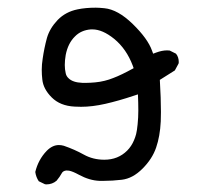

<svg xmlns="http://www.w3.org/2000/svg" viewBox="-20 -485 540 505"><path d="M277.8 -279.8Q267.1 -275.4 255.1 -272.5Q243.2 -269.5 230 -268.3Q216.8 -267.1 208.7 -267.1Q200.7 -267.1 196.3 -267.1Q171.4 -268.1 160.2 -279.3Q154.3 -284.7 152.8 -292.5Q150.4 -302.7 150.4 -314Q150.4 -326.2 152.8 -340.3Q158.7 -371.1 177.2 -389.2Q193.4 -405.8 219.2 -407.7Q221.2 -407.7 223.1 -407.7Q249.5 -407.7 280.3 -382.8Q312.5 -356.4 329.1 -312.5L331.5 -305.7Q298.8 -287.6 277.8 -279.8ZM101.6 0Q117.7 0 128.9 -9.8Q137.7 -20.5 142.1 -28.8Q144.5 -33.7 149.9 -35.6Q152.8 -36.6 154.3 -36.6Q157.7 -36.6 161.6 -36.1Q171.4 -34.2 187.5 -25.4Q215.3 -10.3 241.7 -9.3Q247.1 -9.3 252.4 -9.3Q275.4 -9.3 300.3 -12.2Q329.1 -15.6 354.7 -41.3Q380.4 -66.9 390.6 -96.7Q400.9 -126.5 402.8 -165.5Q403.3 -178.2 403.3 -190.4Q403.3 -226.6 400.4 -274.9L439.9 -299.8L449.7 -317.9Q450.2 -319.8 450.2 -321.3Q450.2 -335 442.9 -343.8L426.3 -352.1Q423.8 -352.5 419.4 -352.5Q406.2 -352.5 390.6 -346.7L382.8 -343.8L379.9 -351.6Q368.7 -383.3 329.1 -421.9Q290 -460 254.4 -463.4Q240.7 -464.8 231.9 -464.8Q205.1 -464.8 184.1 -460.4Q152.8 -454.1 131.8 -432.6Q110.8 -410.6 103.5 -385.3Q96.2 -358.4 92.3 -331.1Q89.8 -315.4 89.8 -301.8Q89.8 -288.1 91.3 -275.9Q93.8 -251 116 -228.8Q138.2 -206.5 176.3 -204.6Q183.6 -204.1 193.4 -204.1Q222.7 -204.1 257.1 -211.9Q291.5 -219.7 332.5 -233.4L342.8 -236.8Q343.8 -213.4 343.8 -194.6Q343.8 -175.8 342 -158.4Q340.3 -141.1 338.1 -132.6Q335.9 -124 332.5 -116.2Q325.7 -100.1 314.5 -88.9Q290.5 -64.9 254.4 -64.9Q224.6 -64.9 200.4 -78.4Q176.3 -91.8 147.9 -101.6Q141.1 -103.5 134.8 -103.5Q117.7 -103.5 102.5 -87.9Q80.6 -64.9 72.8 -32.7Q74.7 -19 82 -8.3L98.1 -0.5Q99.6 0 101.6 0Z"/></svg>

Font: NaikaiFont
Style: Light
Weight: 300
Version: Version 1.89